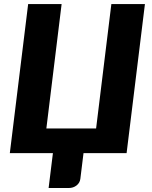

<svg xmlns="http://www.w3.org/2000/svg" viewBox="-20 -748 742 938"><path d="M688 -728 598.5 0H388L372.5 126Q370 145.5 354 158Q338 170.5 316 170.5H217.5L238.5 0H28L117.5 -728H281L206.5 -120.5H449.5L524 -728Z"/></svg>

Font: Lato ExtraBold
Style: Italic
Weight: 800
Italic angle: -7°
Designer: Lukasz Dziedzic with Adam Twardoch and Botio Nikoltchev
Foundry: tyPoland Lukasz Dziedzic
Version: Version 2.015; 2015-08-06; http://www.latofonts.com/